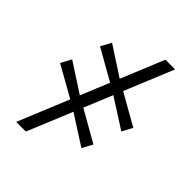

<svg xmlns="http://www.w3.org/2000/svg" viewBox="-253 -885 1165 1165"><g transform="rotate(45 330.0 -302.0)"><path d="M98 151.5 471.5 -756 554.5 -755 181 151.5ZM490 -16 289.5 -144.5 241.5 -172.5 33.5 -289.5 70 -357 266 -229.5 311.5 -205 526.5 -83ZM590 -258.5 389 -387 341 -415 133.5 -532.5 169.5 -599.5 365.5 -472 410.5 -447.5 626 -325.5Z"/></g></svg>

Font: Merriweather 36pt Medium
Style: Regular
Weight: 500
Version: Version 2.100